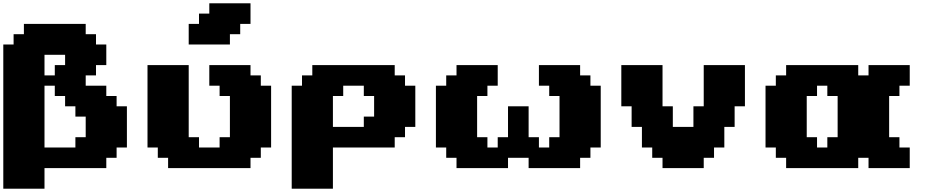

<svg xmlns="http://www.w3.org/2000/svg" viewBox="-20 -1020 5665 1165"><path d="M0 125H250V0H625V-62.5H687.5V-125H750V-375H687.5V-437.5H625V-500H500V-562.5H562.5V-625H625V-750H562.5V-812.5H500V-875H125V-812.5H62.5V-750H0ZM437.5 -125H250V-500H312.5V-437.5H375V-375H437.5V-312.5H500V-187.5H437.5ZM312.5 -562.5H250V-687.5H375V-625H312.5Z M1000 0H1500V-62.5H1562.5V-125H1625V-500H1562.5V-562.5H1500V-625H1250V-500H1312.5V-437.5H1375V-187.5H1312.5V-125H1187.5V-187.5H1125V-625H875V-125H937.5V-62.5H1000ZM1125 -750H1375V-812.5H1437.5V-875H1500V-1000H1250V-937.5H1187.5V-875H1125Z M1750 125H2000V-125H2375V-187.5H2437.5V-250H2500V-500H2437.5V-562.5H2375V-625H1875V-562.5H1812.5V-500H1750ZM2187.5 -250H2000V-437.5H2062.5V-500H2187.5V-437.5H2250V-312.5H2187.5Z M3187.5 0H3500V-62.5H3562.5V-125H3625V-500H3562.5V-562.5H3500V-625H3250V-500H3312.5V-437.5H3375V-187.5H3312.5V-125H3250V-187.5H3187.5V-375H3062.5V-187.5H3000V-125H2937.5V-187.5H2875V-437.5H2937.5V-500H3000V-625H2750V-562.5H2687.5V-500H2625V-125H2687.5V-62.5H2750V0H3062.5V-62.5H3187.5Z M4000 0H4250V-62.5H4312.5V-125H4375V-250H4437.5V-375H4500V-625H4250V-375H4187.5V-250H4062.5V-375H4000V-625H3750V-375H3812.5V-250H3875V-125H3937.5V-62.5H4000Z M5250 0H5500V-125H5437.5V-187.5H5375V-437.5H5437.5V-500H5500V-625H5250V-562.5H5187.5V-625H4750V-562.5H4687.5V-500H4625V-125H4687.5V-62.5H4750V0H5187.5V-62.5H5250ZM5000 -125H4937.5V-187.5H4875V-437.5H4937.5V-500H5000V-437.5H5062.5V-187.5H5000Z"/></svg>

Font: Faithful 32x
Style: Bold
Weight: 400
Foundry: Faithful Resource Pack
Version: Version 1.0; January 27, 2023